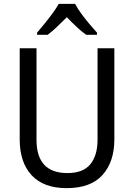

<svg xmlns="http://www.w3.org/2000/svg" viewBox="-20 -964 694 994"><path d="M572 -242Q572 -127 511 -58.5Q450 10 325 10Q206 10 144 -56.5Q82 -123 82 -243V-714H169V-240Q169 -68 329 -68Q410 -68 447.5 -113.5Q485 -159 485 -241V-714H572ZM369 -944Q380 -922 400 -894.5Q420 -867 442 -841Q464 -815 482 -795V-784H426Q402 -801 376.5 -825Q351 -849 326 -875Q300 -849 275 -825Q250 -801 227 -784H172V-795Q190 -816 211.5 -842.5Q233 -869 252.5 -895.5Q272 -922 284 -944Z"/></svg>

Font: Noto Sans Sinhala UI SemiCondensed
Style: Regular
Weight: 400
Width: 4
Designer: Jelle Bosma - Monotype Design Team
Foundry: Monotype Imaging Inc.
Version: Version 2.006; ttfautohint (v1.8.4.7-5d5b)